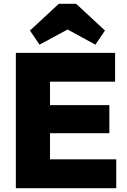

<svg xmlns="http://www.w3.org/2000/svg" viewBox="-20 -986 667 1006"><path d="M63 0V-709H242V0ZM205 0V-151H589V0ZM205 -288V-435H553V-288ZM205 -558V-709H583V-558ZM187 -752 137 -826 288 -966H379L530 -826L480 -752L265 -869L402 -868Z"/></svg>

Font: Outfit ExtraBold
Style: Regular
Weight: 800
Designer: Rodrigo Fuenzalida
Foundry: fragTYPE
Version: Version 1.100;gftools[0.9.27]